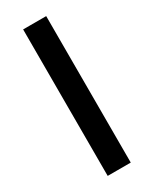

<svg xmlns="http://www.w3.org/2000/svg" viewBox="-187 -758 645 806"><g transform="rotate(-30 136.0 -355.0)"><path d="M80.1 0V-710H191.9V0Z"/></g></svg>

Font: Rawline SemiBold
Style: Regular
Weight: 600
Designer: Matt McInerney, Pablo Impallari, Rodrigo Fuenzalida
Foundry: Matt McInerney, Pablo Impallari, Rodrigo Fuenzalida
Version: Version 4.020;PS 004.020;hotconv 1.0.88;makeotf.lib2.5.64775